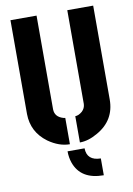

<svg xmlns="http://www.w3.org/2000/svg" viewBox="-96 -744 691 998"><g transform="rotate(-10 250.0 -245.0)"><path d="M369.1 194.3Q248 194.3 214.8 99.6Q205.1 71.3 205.1 39.1H294.9Q295.9 104.5 369.1 105.5ZM31.2 -188.5V-683.6H168.9V-188.5Q169.9 -148.4 213.9 -135.7Q220.7 -133.8 223.6 -133.8V4.9Q167 4.9 110.4 -35.2Q32.2 -92.8 31.2 -188.5ZM276.4 4.9V-133.8Q293.9 -133.8 313.5 -150.4Q330.1 -166 331.1 -188.5V-683.6H467.8V-188.5Q467.8 -78.1 370.1 -23.4Q321.3 4.9 276.4 4.9Z"/></g></svg>

Font: Post No Bills Jaffna ExtraBold
Style: Regular
Weight: 800
Designer: Kosala Senevirathne, Siva Puranthara, Lasantha Premarathna, Tharique Azeez
Foundry: Mooniak
Version: Version 1.220 ; ttfautohint (v1.6)